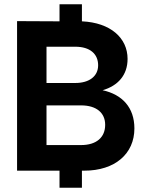

<svg xmlns="http://www.w3.org/2000/svg" viewBox="-20 -800 710 900"><path d="M364 -780H259V-700L60 -701V0H259V80H364V0H375C519 0 610 -79 610 -198C610 -296 553 -357 461 -377C533 -398 578 -448 578 -524C578 -622 498 -694 364 -700ZM333 -411H198V-581H333C402 -581 440 -547 440 -494C440 -443 399 -411 333 -411ZM198 -120V-306H360C432 -306 473 -271 473 -215C473 -156 432 -120 360 -120Z"/></svg>

Font: Goli SemiBold
Style: Regular
Weight: 600
Designer: jaikishan Patel
Foundry: MagicType
Version: Version 1.000;Glyphs 3.2 (3242)